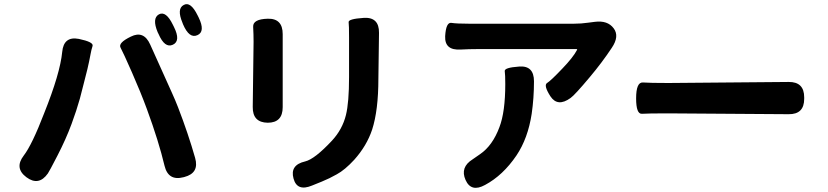

<svg xmlns="http://www.w3.org/2000/svg" viewBox="-20 -856 3980 923"><path d="M210 -22Q166 40 107 -4Q48 -48 94 -108Q134 -160 192 -311Q269 -503 279 -606Q286 -683 359 -669Q431 -654 425 -635Q419 -616 416 -599Q409 -561 400 -523L383 -456Q374 -419 364 -382Q348 -325 324 -260Q297 -187 256.5 -108.5Q216 -30 210 -22ZM862 -4Q789 15 771 -59Q743 -177 686 -332Q657 -411 614.5 -507.5Q572 -604 559.5 -627Q547 -650 609 -680Q671 -711 702 -642L806 -411Q822 -376 836 -340Q885 -213 918 -97Q939 -24 866 -5ZM811 -641Q772 -623 742 -693L738 -701Q710 -768 744 -787Q778 -805 811 -737L816 -727Q850 -659 811 -641ZM929 -687Q890 -669 860 -739L857 -747Q829 -814 863 -832Q896 -851 930 -782L935 -772Q968 -704 929 -687Z M1480 36Q1408 66 1391 2Q1373 -63 1447 -80Q1493 -91 1576 -180Q1626 -234 1643 -303Q1658 -363 1658 -486V-676Q1658 -734 1656 -749.5Q1654 -765 1728 -770Q1803 -775 1802 -698L1799 -478Q1799 -326 1769 -233Q1743 -155 1683 -88Q1638 -39 1599 -18Q1564 2 1527 17ZM1267 -266Q1194 -267 1195 -342L1199 -655Q1199 -691 1197 -727Q1195 -764 1267 -766Q1339 -768 1339 -692V-341Q1339 -266 1267 -266Z M2312 33Q2245 70 2218 9Q2191 -52 2252 -90Q2258 -94 2288 -115Q2348 -156 2381 -245Q2409 -318 2409 -452Q2409 -497 2406.5 -514Q2404 -531 2475 -536Q2547 -542 2547 -465Q2547 -385 2536 -309Q2518 -191 2463 -109Q2398 -13 2312 33ZM2723 -385Q2661 -340 2626 -393Q2592 -446 2610 -457Q2628 -468 2684 -527Q2735 -580 2754 -616Q2756 -620 2751 -620H2271Q2235 -620 2199 -618H2194Q2117 -613 2120 -682Q2124 -750 2150 -746Q2176 -742 2235 -742H2739Q2774 -742 2808 -747L2839 -751Q2901 -759 2930 -720Q2959 -682 2921 -626Q2874 -555 2815 -485Q2743 -399 2723 -385Z M3038 -383Q3038 -462 3071 -459.5Q3104 -457 3193 -457L3771 -462Q3846 -463 3846 -388V-381Q3846 -306 3771 -307L3193 -311Q3094 -311 3066 -309Q3038 -307 3038 -383Z"/></svg>

Font: Resource Han Rounded JP
Style: Bold
Weight: 700
Designer: Cyano Hao (round all glyphs); Ryoko NISHIZUKA 西塚涼子 (kana, bopomofo & ideographs); Paul D. Hunt (Latin, Greek & Cyrillic)
Foundry: Cyano Hao
Version: 0.990